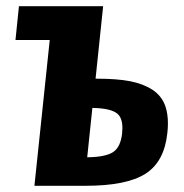

<svg xmlns="http://www.w3.org/2000/svg" viewBox="-20 -598 592 618"><path d="M260.7 -91.8H263.7Q320.3 -92.8 344.2 -108.6Q368.2 -124.5 373 -168.5Q374 -177.7 374 -185.5Q374 -218.8 357.4 -232.4Q336.9 -249 282.2 -250.5H277.3ZM90.8 0 140.1 -469.2H29.8L41 -578.1H312L287.6 -344.7H293Q356 -344.7 398.2 -336.7Q440.4 -328.6 470.7 -309.1Q501 -289.1 512.7 -254.9Q520.5 -231.4 520.5 -200.2Q520.5 -185.5 518.6 -169.4Q508.8 -77.1 448 -38.6Q387.2 0 255.9 0Z"/></svg>

Font: Oswald
Style: Bold
Weight: 700
Designer: Vernon Adams
Foundry: Vernon Adams
Version: 3.0; ttfautohint (v0.94.23-7a4d-dirty) -l 8 -r 50 -G 200 -x 